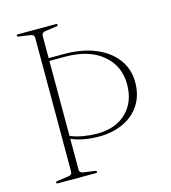

<svg xmlns="http://www.w3.org/2000/svg" viewBox="-105 -786 775 871"><g transform="rotate(-15 282.0 -350.0)"><path d="M166 -35.5Q166 -20 185.5 -18L235.5 -11Q244.5 -10 244.5 -5Q244.5 0 236.5 0H60.5Q52.5 0 52.5 -5Q52.5 -10 61.5 -11L111.5 -18Q131 -20 131 -35.5V-664.5Q131 -680 111.5 -682L61.5 -689Q52.5 -690 52.5 -695Q52.5 -700 60.5 -700H236.5Q244.5 -700 244.5 -695Q244.5 -690 235.5 -689L185.5 -682Q166 -680 166 -664.5V-559.5H238.5Q323.5 -559.5 386 -533.2Q448.5 -507 482.8 -460.5Q517 -414 517 -353Q517 -291.5 488.5 -247.5Q460 -203.5 409.8 -180Q359.5 -156.5 294.5 -156.5Q261.5 -156.5 228 -162.2Q194.5 -168 166 -180.5ZM238.5 -546.5H166V-194.5Q193 -182.5 226.8 -177Q260.5 -171.5 290.5 -171.5Q377.5 -171.5 428.2 -220.8Q479 -270 479 -353Q479 -440 415 -493.2Q351 -546.5 238.5 -546.5Z"/></g></svg>

Font: Fraunces 72pt Thin
Style: Regular
Weight: 100
Version: Version 1.000;[b76b70a41]